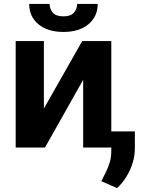

<svg xmlns="http://www.w3.org/2000/svg" viewBox="-20 -756 744 984"><path d="M204.9 -199.6 401.3 -545.5H550.4V0H406.2V-346.9L210.6 0H60.4V-545.5H204.9ZM375.4 -735.8H480.8Q480.5 -671.2 433.1 -631.7Q385.7 -592.3 305 -592.3Q224.1 -592.3 176.8 -631.7Q129.6 -671.2 129.6 -735.8H234.4Q234 -711.3 250.2 -691.8Q266.3 -672.2 305 -672.2Q342.7 -672.2 359 -691.4Q375.4 -710.6 375.4 -735.8ZM671.2 -82.7V2.1Q671.5 40.8 659.8 78.8Q648.1 116.8 627.5 150Q606.9 183.2 579.9 208.1L499.3 172.6Q511 149.5 522.7 126.2Q534.4 103 542.6 75.3Q550.8 47.6 550.4 11V-82.7Z"/></svg>

Font: InterMG
Style: Bold
Weight: 700
Designer: Rasmus Andersson
Foundry: rsms
Version: Version 3.019;December 26, 2023;FontCreator 15.0.0.2955 64-b